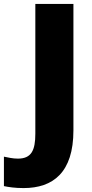

<svg xmlns="http://www.w3.org/2000/svg" viewBox="-99 -734 471 978"><path d="M21 224C171 224 275 145 275 -70V-714H81V-53C81 32 61 74 -8 74C-35 74 -58 68 -79 64V214C-55 219 -23 224 21 224Z"/></svg>

Font: Noto Sans Gujarati Black
Style: Regular
Weight: 900
Designer: Jelle Bosma - Monotype Design Team, Universal Thirst
Foundry: Monotype Imaging Inc.
Version: Version 2.106